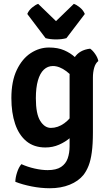

<svg xmlns="http://www.w3.org/2000/svg" viewBox="-20 -756 572 996"><path d="M490 -439.5Q475 -427.5 468.5 -404.2Q462 -381 462 -353.5V-70.5Q462 -8 456.2 34Q450.5 76 439.5 103.8Q428.5 131.5 413 151.5Q386.5 184 341.5 202.2Q296.5 220.5 238.5 220.5Q192 220.5 144 211Q96 201.5 59.5 187Q60 164.5 68.8 137.8Q77.5 111 91 95.5Q123 110 159.5 118.2Q196 126.5 227 126.5Q272 126.5 296.8 110Q321.5 93.5 331.2 65.5Q341 37.5 341 2.5V-364Q341 -418 366.5 -457.5Q392 -497 447.5 -503.5Q461 -494.5 474 -475.5Q487 -456.5 490 -439.5ZM39 -247Q39 -334.5 67 -393Q95 -451.5 139.5 -480.5Q184 -509.5 234 -509.5Q280 -509.5 312.8 -495.2Q345.5 -481 368.5 -459.8Q391.5 -438.5 406.5 -417L388 -313.5Q360.5 -359.5 324.2 -386.5Q288 -413.5 254.5 -413.5Q227.5 -413.5 207.5 -394.8Q187.5 -376 176.8 -338.8Q166 -301.5 166 -246.5Q166 -165 188.8 -128.8Q211.5 -92.5 244 -92.5Q280 -92.5 313.5 -116.5Q347 -140.5 367 -181L385.5 -89.5Q370.5 -64.5 345 -42.2Q319.5 -20 286.5 -5.5Q253.5 9 215.5 9Q156.5 9 117.2 -23.2Q78 -55.5 58.5 -113.2Q39 -171 39 -247ZM216.5 -558 121.5 -683.5Q129.5 -703 147 -717.2Q164.5 -731.5 178 -736L270.5 -646.5L363 -736Q377 -731.5 394.5 -717.2Q412 -703 420 -683.5L324.5 -558Q301 -551.5 270.5 -551.5Q241 -551.5 216.5 -558Z"/></svg>

Font: Signika Negative Light SemiBold
Style: Regular
Weight: 600
Version: Version 2.001